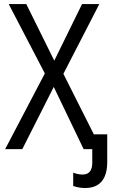

<svg xmlns="http://www.w3.org/2000/svg" viewBox="-20 -734 561 945"><path d="M398.9 191.4Q380.4 191.4 365.5 188.2Q350.6 185.1 340.3 181.2V115.7Q349.6 119.6 361.3 122.3Q373 125 385.7 125Q401.9 125 412.6 118.7Q423.3 112.3 428.7 99.4Q434.1 86.4 434.1 66.4V0H391.6L244.6 -306.2L89.8 0H5.4L200.7 -372.6L22.9 -713.9H109.4L247.1 -435.5L383.8 -713.9H468.8L292 -370.6L441.9 -72.8H507.8V64Q507.8 105.5 495.6 134Q483.4 162.6 459.2 177Q435.1 191.4 398.9 191.4Z"/></svg>

Font: Open Sans SemiCondensed
Style: Regular
Weight: 400
Width: 4
Designer: Monotype Design Team
Foundry: Monotype Imaging Inc.
Version: Version 3.000